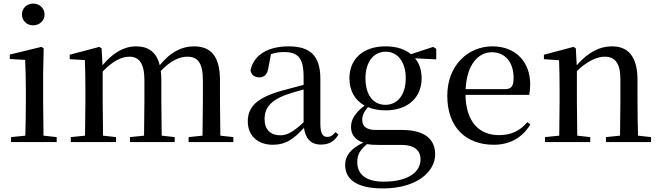

<svg xmlns="http://www.w3.org/2000/svg" viewBox="-20 -797 3705 1077"><path d="M166 -655C201 -655 230 -680 230 -716C230 -751 201 -777 166 -777C131 -777 103 -751 103 -716C103 -680 131 -655 166 -655ZM121 0H298V-28L224 -36L222 -230V-382L225 -526L212 -534L35 -491V-466L121 -461C123 -411 125 -362 125 -294V-230C125 -176 124 -92 122 -36L42 -28V0Z M1115 0H1289V-28L1216 -36L1214 -230V-347C1214 -481 1163 -537 1068 -537C999 -537 936 -505 876 -431C858 -505 812 -537 744 -537C675 -537 614 -501 555 -431L550 -526L537 -534L371 -490V-465L456 -460C458 -410 459 -363 459 -296V-230L457 -36L377 -28V0H631V-28L558 -36L556 -230V-396C612 -454 661 -479 706 -479C759 -479 790 -443 790 -348V-230L788 -36L709 -28V0H960V-28L887 -36L885 -230V-348C885 -367 884 -384 882 -399C937 -457 987 -479 1031 -479C1087 -479 1118 -447 1118 -348V-230L1116 -36L1038 -28V0Z M1780 14C1824 14 1856 -3 1878 -42L1862 -56C1845 -36 1833 -29 1817 -29C1791 -29 1777 -46 1777 -104V-355C1777 -483 1721 -537 1600 -537C1479 -537 1402 -486 1385 -402C1390 -377 1408 -363 1434 -363C1461 -363 1481 -378 1486 -420L1500 -493C1525 -502 1548 -505 1571 -505C1650 -505 1683 -475 1683 -365V-321C1641 -310 1595 -298 1556 -287C1418 -247 1370 -196 1370 -116C1370 -32 1430 15 1510 15C1584 15 1627 -17 1685 -80C1693 -21 1723 14 1780 14ZM1683 -111C1623 -55 1589 -38 1553 -38C1499 -38 1464 -68 1464 -130C1464 -189 1497 -232 1578 -263C1608 -274 1645 -285 1683 -295Z M2142 -209C2072 -209 2030 -267 2030 -357C2030 -448 2074 -507 2144 -507C2211 -507 2256 -449 2256 -358C2256 -268 2212 -209 2142 -209ZM2143 -178C2269 -178 2345 -251 2345 -357C2345 -402 2333 -441 2308 -470L2427 -464V-523L2410 -534L2285 -493C2252 -521 2204 -537 2143 -537C2015 -537 1940 -465 1940 -357C1940 -290 1970 -235 2025 -205C1970 -162 1949 -126 1949 -85C1949 -42 1972 -12 2018 3C1950 35 1916 75 1916 128C1916 203 1972 260 2128 260C2318 260 2421 166 2421 69C2421 -15 2364 -68 2235 -68H2088C2034 -68 2012 -90 2012 -124C2012 -151 2022 -170 2044 -196C2072 -184 2105 -178 2143 -178ZM2039 11C2059 15 2081 16 2112 16H2232C2313 16 2339 54 2339 96C2339 169 2269 222 2131 222C2037 222 1984 184 1984 112C1984 69 2001 43 2039 11Z M2750 15C2842 15 2912 -27 2955 -99L2938 -112C2899 -65 2849 -39 2779 -39C2672 -39 2594 -108 2591 -265H2948C2952 -281 2954 -301 2954 -325C2954 -445 2877 -537 2742 -537C2607 -537 2489 -432 2489 -260C2489 -78 2598 15 2750 15ZM2592 -297C2598 -432 2661 -504 2739 -504C2815 -504 2861 -446 2861 -360C2861 -316 2850 -297 2813 -297Z M3457 0H3632V-28L3559 -36C3557 -91 3556 -174 3556 -230V-348C3556 -482 3502 -537 3413 -537C3347 -537 3283 -508 3215 -431L3210 -526L3197 -534L3031 -490V-465L3116 -459C3118 -410 3119 -363 3119 -295V-230L3117 -36L3037 -28V0H3291V-28L3218 -36L3216 -230V-398C3277 -458 3333 -479 3372 -479C3428 -479 3460 -446 3460 -352V-230L3458 -36L3379 -28V0Z"/></svg>

Font: Source Han Serif SC Medium
Style: Regular
Weight: 500
Designer: Ryoko NISHIZUKA 西塚涼子 (kana & ideographs); Frank Grießhammer (Latin, Greek & Cyrillic); Wenlong ZHANG 张文龙 (bopomofo); San
Foundry: Adobe
Version: Version 2.003;hotconv 1.1.1;makeotfexe 2.6.0